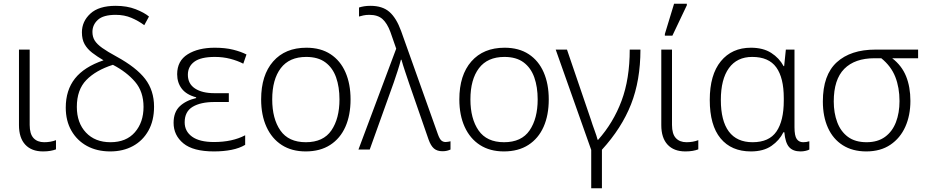

<svg xmlns="http://www.w3.org/2000/svg" viewBox="-20 -796 4942 1022"><path d="M209 10Q148 10 114.5 -26Q81 -62 81 -130V-532H138V-131Q138 -83 158.5 -61Q179 -39 215 -39Q250 -39 278 -50V-1Q265 4 248 7Q231 10 209 10Z M567 10Q496 10 443 -19Q390 -48 360 -100.5Q330 -153 330 -223Q330 -316 379 -378Q428 -440 531 -475Q497 -495 471 -515Q445 -535 430.5 -560.5Q416 -586 416 -624Q416 -682 461 -723.5Q506 -765 596 -765Q656 -765 702 -747Q748 -729 773 -708L748 -662Q717 -685 679.5 -701Q642 -717 596 -717Q530 -717 501 -690.5Q472 -664 472 -626Q472 -600 484 -580.5Q496 -561 524 -541Q552 -521 600 -495Q706 -437 753 -375.5Q800 -314 800 -228Q800 -154 770 -100.5Q740 -47 687.5 -18.5Q635 10 567 10ZM568 -39Q652 -39 698 -92Q744 -145 744 -227Q744 -308 699 -360.5Q654 -413 581 -451Q490 -422 439.5 -370Q389 -318 389 -227Q389 -142 437.5 -90.5Q486 -39 568 -39Z M1119 10Q1008 10 956 -33Q904 -76 904 -142Q904 -199 936.5 -230Q969 -261 1024 -274V-278Q972 -292 947.5 -324Q923 -356 923 -401Q923 -472 979 -507Q1035 -542 1123 -542Q1179 -542 1221 -531.5Q1263 -521 1292 -506L1275 -457Q1244 -473 1205.5 -483Q1167 -493 1124 -493Q1049 -493 1014.5 -467.5Q980 -442 980 -398Q980 -350 1018 -325Q1056 -300 1121 -300H1198V-253H1121Q1048 -253 1005.5 -227.5Q963 -202 963 -145Q963 -97 1002.5 -68.5Q1042 -40 1119 -40Q1217 -40 1285 -76V-25Q1255 -7 1212.5 1.5Q1170 10 1119 10Z M1846 -267Q1846 -183 1818.5 -121Q1791 -59 1737.5 -24.5Q1684 10 1607 10Q1533 10 1480 -24Q1427 -58 1398.5 -120.5Q1370 -183 1370 -267Q1370 -396 1434 -469Q1498 -542 1611 -542Q1687 -542 1739.5 -507.5Q1792 -473 1819 -411Q1846 -349 1846 -267ZM1429 -267Q1429 -164 1472.5 -101.5Q1516 -39 1608 -39Q1701 -39 1744 -102Q1787 -165 1787 -267Q1787 -333 1769 -384Q1751 -435 1712 -464Q1673 -493 1610 -493Q1520 -493 1474.5 -433Q1429 -373 1429 -267Z M2335 9Q2307 9 2290 -5.5Q2273 -20 2261 -54L2158 -351Q2148 -381 2136 -416.5Q2124 -452 2117 -478H2114Q2107 -451 2096.5 -418.5Q2086 -386 2076 -357L1948 0H1888L2089 -537L2058 -626Q2041 -672 2016 -694.5Q1991 -717 1946 -717Q1928 -717 1914.5 -714Q1901 -711 1891 -708V-756Q1903 -760 1918 -762.5Q1933 -765 1952 -765Q2016 -765 2053 -732.5Q2090 -700 2115 -631L2311 -81Q2320 -56 2329.5 -48Q2339 -40 2352 -40Q2359 -40 2366 -41.5Q2373 -43 2378 -44V0Q2369 4 2359 6.5Q2349 9 2335 9Z M2901 -267Q2901 -183 2873.5 -121Q2846 -59 2792.5 -24.5Q2739 10 2662 10Q2588 10 2535 -24Q2482 -58 2453.5 -120.5Q2425 -183 2425 -267Q2425 -396 2489 -469Q2553 -542 2666 -542Q2742 -542 2794.5 -507.5Q2847 -473 2874 -411Q2901 -349 2901 -267ZM2484 -267Q2484 -164 2527.5 -101.5Q2571 -39 2663 -39Q2756 -39 2799 -102Q2842 -165 2842 -267Q2842 -333 2824 -384Q2806 -435 2767 -464Q2728 -493 2665 -493Q2575 -493 2529.5 -433Q2484 -373 2484 -267Z M3127 206V2L2938 -532H2998L3126 -157Q3133 -134 3144.5 -103Q3156 -72 3161 -52H3164Q3245 -143 3288.5 -259.5Q3332 -376 3332 -532H3389Q3389 -368 3339 -241Q3289 -114 3184 1V206Z M3628 10Q3567 10 3533.5 -26Q3500 -62 3500 -130V-532H3557V-131Q3557 -83 3577.5 -61Q3598 -39 3634 -39Q3669 -39 3697 -50V-1Q3684 4 3667 7Q3650 10 3628 10ZM3519 -606V-615L3568 -776H3636V-768L3559 -606Z M3977 10Q3873 10 3815.5 -59.5Q3758 -129 3758 -264Q3758 -398 3817 -470Q3876 -542 3977 -542Q4042 -542 4085 -514.5Q4128 -487 4151 -444H4154L4163 -532H4209V-119Q4209 -73 4221 -56Q4233 -39 4255 -39Q4272 -39 4288 -44V0Q4281 4 4268 7Q4255 10 4241 10Q4201 10 4180.5 -13Q4160 -36 4155 -92H4150Q4129 -49 4086.5 -19.5Q4044 10 3977 10ZM3986 -39Q4074 -39 4113 -96Q4152 -153 4152 -260V-274Q4152 -382 4112 -437.5Q4072 -493 3984 -493Q3903 -493 3860 -433.5Q3817 -374 3817 -264Q3817 -153 3859.5 -96Q3902 -39 3986 -39Z M4591 10Q4518 10 4466 -23Q4414 -56 4387 -116Q4360 -176 4360 -256Q4360 -397 4434 -464.5Q4508 -532 4640 -532H4867V-486H4729Q4780 -447 4803 -390Q4826 -333 4826 -259Q4826 -182 4799 -121.5Q4772 -61 4719.5 -25.5Q4667 10 4591 10ZM4593 -39Q4652 -39 4691 -67.5Q4730 -96 4749 -145.5Q4768 -195 4768 -258Q4768 -330 4745.5 -387Q4723 -444 4671 -486H4635Q4530 -486 4474 -429.5Q4418 -373 4418 -256Q4418 -195 4436.5 -145.5Q4455 -96 4493.5 -67.5Q4532 -39 4593 -39Z"/></svg>

Font: RS Noto Sans Light
Style: Regular
Weight: 300
Designer: Monotype Design Team
Foundry: Monotype Imaging Inc.
Version: Version 3.10